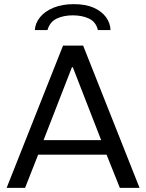

<svg xmlns="http://www.w3.org/2000/svg" viewBox="-20 -906 705 926"><path d="M12 0 284 -686H381L653 0H558L494 -160H164L101 0ZM190 -230H468L331 -582H327ZM148 -761Q150 -795 173.5 -823.5Q197 -852 238.5 -869Q280 -886 336 -886Q393 -886 431.5 -869Q470 -852 491 -823.5Q512 -795 513 -761H452Q443 -800 410 -816Q377 -832 331 -832Q286 -832 253 -816Q220 -800 209 -761Z"/></svg>

Font: Chivo Medium Light
Style: Regular
Weight: 300
Version: Version 2.002